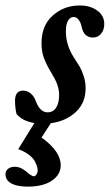

<svg xmlns="http://www.w3.org/2000/svg" viewBox="-74 -445 404 708"><path d="M28.8 243.2Q-10.7 243.2 -32.2 231.4Q-53.7 219.7 -53.7 197.3Q-53.7 185.1 -44.2 177.5Q-34.7 169.9 -19 169.9Q1.5 169.9 22 187Q43 205.1 50.3 205.1Q55.2 205.1 60.1 199Q64.9 192.9 64.9 183.1Q64.9 177.7 63 170.4Q61 163.1 54.9 150.6Q48.8 138.2 33 126Q17.1 113.8 -6.8 105L52.7 8.8Q7.8 1 -13.2 -24.9Q-18.6 -48.3 -18.6 -73.7Q-18.6 -110.8 11.2 -110.8Q26.9 -110.8 39.1 -100.6Q51.3 -90.3 57.6 -73.2Q73.2 -30.8 101.1 -30.8Q122.1 -30.8 133.1 -48.3Q144 -65.9 144 -93.3Q144 -115.7 136.5 -135.3Q128.9 -154.8 112.8 -180.7Q96.2 -208.5 87.6 -232.2Q79.1 -255.9 79.1 -286.1Q79.1 -351.1 120.6 -387.9Q162.1 -424.8 220.2 -424.8Q258.8 -424.8 284.7 -406Q310.5 -387.2 310.5 -356.4Q310.5 -335 298.8 -320.8Q287.1 -306.6 269 -306.6Q235.4 -306.6 227.1 -345.7Q224.6 -359.9 216.8 -371.1Q209 -382.3 197.8 -382.3Q184.1 -382.3 176.5 -368.2Q168.9 -354 168.9 -329.6Q168.9 -278.8 198.2 -233.4Q212.9 -210.9 220.5 -198Q228 -185.1 234.9 -163.6Q241.7 -142.1 241.7 -119.6Q241.7 -65.4 205.3 -31.7Q168.9 2 113.3 9.3L79.1 62Q149.9 112.8 149.9 164.6Q149.9 199.2 117.2 221.2Q84.5 243.2 28.8 243.2Z"/></svg>

Font: Elstob 18pt
Style: Bold Italic
Weight: 700
Italic angle: -20°
Designer: Peter S. Baker
Version: Version 1.015